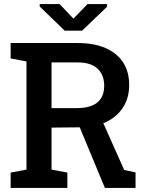

<svg xmlns="http://www.w3.org/2000/svg" viewBox="-20 -922 723 942"><path d="M32.2 0V-75.2L109.9 -89.8V-620.6L32.2 -635.3V-710.9H360.8Q440.9 -710.9 497.6 -686.3Q554.2 -661.6 584 -615.7Q613.8 -569.8 613.8 -504.9Q613.8 -442.4 584.2 -396Q554.7 -349.6 501.7 -324Q448.7 -298.3 377.4 -297.4L232.9 -295.9V-89.8L310.5 -75.2V0ZM494.6 0 358.9 -327.1 474.1 -346.2 589.4 -87.9 645 -76.2V0ZM232.9 -391.6H355.5Q424.8 -391.6 458 -419.7Q491.2 -447.8 491.2 -501.5Q491.2 -553.7 459 -584.7Q426.8 -615.7 360.8 -615.7H232.9ZM505.4 -901.9V-889.2L382.8 -771.5H297.4L174.8 -890.2V-901.9H272.5L340.3 -830.6L409.2 -901.9Z"/></svg>

Font: Roboto Slab LO Medium
Style: Regular
Weight: 500
Designer: Google
Version: Version 2.000